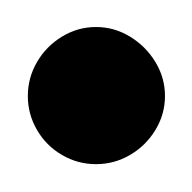

<svg xmlns="http://www.w3.org/2000/svg" viewBox="-20 -800 140 140"><path d="M0.3 -730Q0.3 -716.7 7 -705.2Q13.7 -693.7 25.2 -687Q36.7 -680.3 50 -680.3Q63.3 -680.3 74.8 -687Q86.3 -693.7 93.3 -705.2Q100.3 -716.7 100.3 -730Q100.3 -743.3 93.3 -754.8Q86.3 -766.3 74.8 -773.3Q63.3 -780.3 50 -780.3Q36.7 -780.3 25.2 -773.3Q13.7 -766.3 7 -754.8Q0.3 -743.3 0.3 -730Z"/></svg>

Font: Linefont Thin
Style: Regular
Weight: 100
Monospace: yes
Version: Version 3.002;gftools[0.9.33]